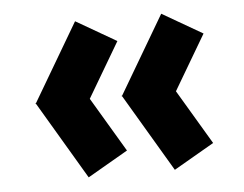

<svg xmlns="http://www.w3.org/2000/svg" viewBox="-38 -541 615 484"><g transform="rotate(-5 269.5 -299.5)"><path d="M270 -300 386 -497 488 -438 406 -299 488 -161 386 -102 270 -298 268 -299H270L268 -300ZM52 -300 168 -497 270 -438 188 -299 270 -161 168 -102 52 -298 50 -299H52L50 -300Z"/></g></svg>

Font: Eyechart
Style: Regular
Weight: 400
Designer: Peter Wiegel
Foundry: Peter Wiegel
Version: Version 1.000